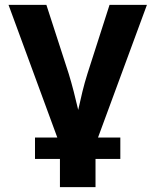

<svg xmlns="http://www.w3.org/2000/svg" viewBox="-20 -566 640 790"><path d="M226.6 204.1V29.3L15.1 -545.9H170.9L262.7 -262.7Q273.9 -226.1 283.4 -189Q293 -151.9 301.8 -113.8Q310.1 -151.9 319.1 -188.7Q328.1 -225.6 339.8 -262.7L430.7 -545.9H584.5L373 27.8V204.1ZM124 87.9V0H475.1V87.9Z"/></svg>

Font: Inter
Style: Bold
Weight: 700
Designer: Rasmus Andersson
Foundry: rsms
Version: Version 4.001;git-9221beed3